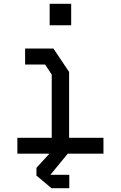

<svg xmlns="http://www.w3.org/2000/svg" viewBox="-20 -814 640 1017"><path d="M113 -557V-472H219L254 -419V-84H72V0H528V-84H346V-433L263 -557ZM243 -680V-794H357V-680ZM347 112H247L347 -10L260 -20L173 75V116L253 183H347Z"/></svg>

Font: Kode Mono Medium
Style: Regular
Weight: 500
Monospace: yes
Designer: Isa Ozler
Foundry: Kadena LLC
Version: Version 1.206;gftools[0.9.28]